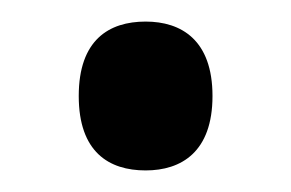

<svg xmlns="http://www.w3.org/2000/svg" viewBox="-20 -445 270 178"><path d="M115 -287C148 -287 177 -304 177 -356C177 -408 148 -425 115 -425C81 -425 53 -408 53 -356C53 -304 81 -287 115 -287Z"/></svg>

Font: Noto Serif Armenian ExtraCondensed SemiBold
Style: Regular
Weight: 600
Width: 2
Designer: Monotype Design Team
Foundry: Monotype Imaging Inc.
Version: Version 2.008